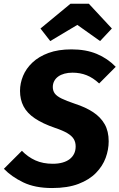

<svg xmlns="http://www.w3.org/2000/svg" viewBox="-37 -970 627 1008"><path d="M338.3 -710.8Q414.1 -710.8 471.1 -687Q528 -663.2 570.6 -619.3L483.6 -531.8Q451.9 -561.5 417.9 -575Q383.9 -588.5 343.5 -588.5Q320.4 -588.5 301.4 -583.3Q282.4 -578.1 268.7 -568.3Q255.1 -558.5 247.7 -544.4Q240.2 -530.2 240.2 -513Q240.2 -493.5 250.6 -479.3Q260.9 -465.2 286.2 -452.8Q311.4 -440.4 356.2 -425.3Q412.7 -407.1 452.1 -381Q491.4 -355 512.5 -318Q533.6 -281 533.6 -227.9Q533.6 -184.6 517.8 -141.4Q502 -98.2 467 -62.3Q432.1 -26.3 375.2 -4.6Q318.4 17.2 236.3 17.2Q146.7 17.2 84.8 -12.7Q23 -42.6 -16.6 -83.9L77.9 -178.3Q109.5 -145.6 149 -127.9Q188.5 -110.2 240.3 -110.2Q268.5 -110.2 290.9 -116.5Q313.3 -122.7 328.6 -134.5Q344 -146.4 352.1 -163.1Q360.2 -179.8 360.2 -201.4Q360.2 -223.6 350.1 -240.2Q340.1 -256.8 316.8 -270.7Q293.5 -284.6 252 -298.6Q186.9 -320.9 146.1 -348.5Q105.2 -376 86.7 -411.6Q68.1 -447.2 68.1 -493Q68.1 -532.8 84.1 -571.6Q100.1 -610.3 133.3 -641.7Q166.6 -673.2 217.6 -692Q268.6 -710.8 338.3 -710.8ZM369 -839.3 226.8 -754.4 175.5 -820.3 333 -950.4H429.4L550.3 -820.3L488.5 -754.4Z"/></svg>

Font: Fira Sans Variable
Style: Italic
Weight: 397
Italic angle: -8°
Designer: Carrois Corporate & Edenspiekermann AG
Foundry: Carrois Corporate GbR & Edenspiekermann AG
Version: Version 4.202